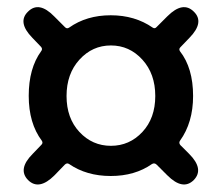

<svg xmlns="http://www.w3.org/2000/svg" viewBox="-20 -634 610 528"><path d="M130 -152Q87 -109 57 -139Q28 -169 70 -211L94 -236Q99 -241 95 -247Q59 -295 59 -370.5Q59 -446 93 -493Q98 -499 93 -505L69 -530Q27 -573 57 -602Q87 -632 129 -589L159 -559Q164 -554 170 -558Q218 -592 284.5 -592Q351 -592 400 -558Q406 -554 411 -560L440 -589Q483 -632 513 -602Q543 -573 501 -530L476 -504Q471 -499 475 -493Q511 -447 511 -370Q511 -297 475 -247Q471 -241 476 -235L500 -211Q542 -169 513 -139Q483 -109 440 -152L411 -181Q405 -187 398 -183Q351 -150 284.5 -150Q218 -150 170 -183Q164 -187 158 -181ZM198.5 -271Q234 -233 285 -233Q336 -233 371.5 -271Q407 -309 407 -370Q407 -431 371.5 -470Q336 -509 285 -509Q234 -509 198.5 -470Q163 -431 163 -370Q163 -309 198.5 -271Z"/></svg>

Font: Resource Han Rounded JP Medium
Style: Regular
Weight: 500
Designer: Cyano Hao (round all glyphs); Ryoko NISHIZUKA 西塚涼子 (kana, bopomofo & ideographs); Paul D. Hunt (Latin, Greek & Cyrillic)
Foundry: Cyano Hao
Version: 0.990